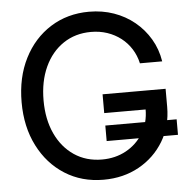

<svg xmlns="http://www.w3.org/2000/svg" viewBox="-53 -791 837 855"><g transform="rotate(-5 365.5 -363.5)"><path d="M376.5 11.7Q278.8 11.7 203.4 -36.1Q127.9 -84 85 -168.7Q42 -253.4 42 -363.3Q42 -474.6 85 -559.3Q127.9 -644 203.6 -691.7Q279.3 -739.3 376 -739.3Q435.1 -739.3 486.6 -721.2Q538.1 -703.1 578.6 -669.9Q619.1 -636.7 646 -591.3Q672.9 -545.9 681.6 -490.7H582Q574.2 -525.9 555.9 -554.9Q537.6 -584 510.5 -605Q483.4 -626 449.5 -637.5Q415.5 -648.9 377 -648.9Q306.2 -648.9 252.7 -612.8Q199.2 -576.7 169.7 -512.5Q140.1 -448.2 140.1 -363.3Q140.1 -278.8 169.7 -214.8Q199.2 -150.9 252.7 -114.7Q306.2 -78.6 377 -78.6Q436.5 -78.6 484.4 -104.7Q532.2 -130.9 560.8 -177.2Q589.4 -223.6 589.4 -285.2L618.7 -283.7H404.3V-367.7H686V-286.6Q686 -200.7 645.3 -133.3Q604.5 -65.9 534.7 -27.1Q464.8 11.7 376.5 11.7ZM404.3 -158.7V-228H723.1V-158.7Z"/></g></svg>

Font: Inter Cardless Display
Style: Regular
Weight: 400
Designer: Rasmus Andersson
Foundry: rsms
Version: Version 4.001;git-9221beed3